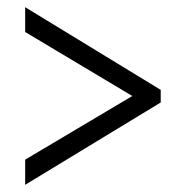

<svg xmlns="http://www.w3.org/2000/svg" viewBox="-20 -625 517 534"><path d="M50 -181 348 -358 50 -536V-605L427 -375V-340L50 -111Z"/></svg>

Font: Noto Serif Sinhala Condensed
Style: Regular
Weight: 400
Width: 3
Designer: Jelle Bosma - Monotype Design Team
Foundry: Monotype Imaging Inc.
Version: Version 2.007; ttfautohint (v1.8.4.7-5d5b)